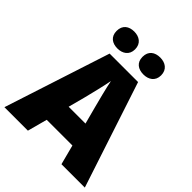

<svg xmlns="http://www.w3.org/2000/svg" viewBox="-250 -1077 1226 1226"><g transform="rotate(45 363.0 -464.0)"><path d="M162 -851C162 -799 198 -775 245 -775C290 -775 329 -799 329 -851C329 -904 290 -928 245 -928C198 -928 162 -904 162 -851ZM396 -851C396 -799 432 -775 480 -775C525 -775 564 -799 564 -851C564 -904 525 -928 480 -928C432 -928 396 -904 396 -851ZM515 0H726L490 -717H233L0 0H212L248 -134H480ZM409 -409 440 -292H288L319 -409C331 -456 354 -550 363 -599C372 -550 399 -447 409 -409Z"/></g></svg>

Font: Noto Sans Sinhala UI Black
Style: Regular
Weight: 900
Designer: Jelle Bosma - Monotype Design Team
Foundry: Monotype Imaging Inc.
Version: Version 2.006